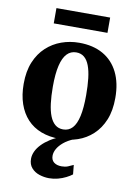

<svg xmlns="http://www.w3.org/2000/svg" viewBox="-104 -800 796 1114"><g transform="rotate(10 294.0 -243.0)"><path d="M25 -268Q25 -342 47.5 -396.2Q70 -450.5 109 -486.5Q148 -522.5 197.5 -540.2Q247 -558 302 -558Q384 -558 442.5 -524.8Q501 -491.5 532 -429Q563 -366.5 563 -278.5Q563 -203.5 540.5 -149Q518 -94.5 479.2 -58.8Q440.5 -23 390.8 -6Q341 11 286 11Q225 11 176.5 -7.5Q128 -26 94.2 -62.2Q60.5 -98.5 42.8 -150.2Q25 -202 25 -268ZM296 -46.5Q329 -46.5 350.5 -69.8Q372 -93 382.8 -141.5Q393.5 -190 393.5 -265.5Q393.5 -320.5 388.5 -364Q383.5 -407.5 372 -438Q360.5 -468.5 341.5 -484.2Q322.5 -500 294.5 -500Q262 -500 239.8 -476.8Q217.5 -453.5 206 -405.2Q194.5 -357 194.5 -280.5Q194.5 -225.5 200 -182Q205.5 -138.5 217.5 -108.5Q229.5 -78.5 248.8 -62.5Q268 -46.5 296 -46.5ZM264.5 246.5Q235.5 246.5 207.2 237.2Q179 228 160.8 207.2Q142.5 186.5 142.5 153.5Q142.5 131.5 152.8 109.5Q163 87.5 182.8 67Q202.5 46.5 230 29Q257.5 11.5 291.5 -1L321.5 -5L368 -1Q332.5 13.5 309 33.2Q285.5 53 274 73.8Q262.5 94.5 262.5 114.5Q262.5 139.5 279.2 152.8Q296 166 324.5 166Q345 166 361 159.8Q377 153.5 393 145.5L398.5 200.5Q384.5 211.5 363.2 222.2Q342 233 316.5 239.8Q291 246.5 264.5 246.5ZM452.5 -733V-643H136V-733Z"/></g></svg>

Font: Merriweather 48pt ExtraBold
Style: Regular
Weight: 800
Version: Version 2.100